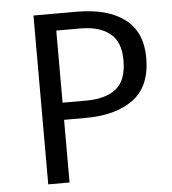

<svg xmlns="http://www.w3.org/2000/svg" viewBox="-51 -753 718 800"><g transform="rotate(-5 307.5 -353.0)"><path d="M297.9 -262.1H207.7V0H118.5V-706.2H299Q428.7 -706.2 500 -652.1Q571.3 -597.9 571.3 -489.2Q571.3 -371.3 498.2 -316.7Q425.1 -262.1 297.9 -262.1ZM309.7 -635.4H207.7V-333.8H306.2Q387.2 -333.8 431.5 -368.5Q475.9 -403.1 475.9 -488.2Q475.9 -565.6 431.5 -600.5Q387.2 -635.4 309.7 -635.4Z"/></g></svg>

Font: Fira Code
Style: Regular
Weight: 400
Designer: Carrois Corporate, Edenspiekermann AG, Nikita Prokopov
Foundry: Carrois Corporate, Edenspiekermann AG, Nikita Prokopov
Version: Version 5.002